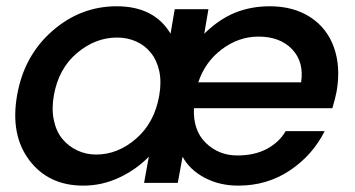

<svg xmlns="http://www.w3.org/2000/svg" viewBox="-20 -580 1125 609"><path d="M799.8 -463.9Q737.3 -463.9 683.8 -423.8Q630.4 -383.8 608.9 -318.8H935.1Q944.8 -383.8 906.5 -423.8Q868.2 -463.9 799.8 -463.9ZM1009.8 -164.1Q971.7 -87.9 899.7 -39.6Q827.6 8.8 735.8 8.8Q675.8 8.8 628.4 -16.6Q581.1 -42 559.1 -83L543.9 0H437L452.1 -83Q412.1 -42 357.9 -16.6Q303.7 8.8 244.1 8.8Q133.8 8.8 73 -71.8Q12.2 -152.3 34.2 -277.8Q56.2 -403.3 145.8 -481.7Q235.4 -560.1 350.1 -560.1Q469.2 -560.1 521 -473.1L534.2 -550.8H641.1L627.9 -473.1Q674.8 -519 725.3 -539.6Q775.9 -560.1 835.9 -560.1Q911.1 -560.1 964.4 -525.4Q1017.6 -490.7 1039.3 -429.4Q1061 -368.2 1047.9 -291Q1043.9 -269 1034.2 -236.8H595.2Q591.8 -166.5 632.8 -126.7Q673.8 -86.9 732.9 -86.9Q787.6 -86.9 826.7 -107.9Q865.7 -128.9 886.2 -164.1ZM150.9 -277.8Q143.1 -234.4 150.9 -198.2Q158.7 -162.1 178.2 -138.9Q197.8 -115.7 225.3 -102.8Q252.9 -89.8 285.2 -89.8Q353.5 -89.8 411.6 -140.1Q469.7 -190.4 484.9 -275.9Q492.7 -320.3 485.1 -354.7Q477.5 -389.2 458.3 -412.8Q439 -436.5 411.4 -448.7Q383.8 -460.9 351.1 -460.9Q282.7 -460.9 224.4 -411.9Q166 -362.8 150.9 -277.8Z"/></svg>

Font: SVN-Poppins Medium
Style: Italic
Weight: 500
Italic angle: -10°
Designer: Ninad Kale (Devanagari), Jonny Pinhorn (Latin)
Foundry: Indian Type Foundry
Version: Version 3.002 2017